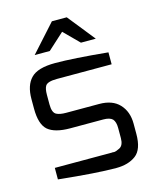

<svg xmlns="http://www.w3.org/2000/svg" viewBox="-110 -804 727 886"><g transform="rotate(-15 253.0 -360.5)"><path d="M106 -596 223 -726H294L398 -596H327L256 -667L178 -596ZM39 -358V-404Q39 -469 71 -502Q103 -536 187 -536Q272 -536 438 -520V-463H177Q131 -463 121 -446Q113 -433 113 -404V-358Q113 -318 132 -309Q148 -301 177 -301H335Q398 -301 431 -266Q465 -230 465 -172V-123Q465 -49 429 -22Q393 5 335 5Q242 5 61 -14V-69H335Q335 -70 341 -69Q346 -68 355 -71Q363 -74 371 -78Q391 -88 391 -123V-172Q391 -200 379 -214Q366 -227 335 -227H177Q104 -227 71 -255Q39 -283 39 -358Z"/></g></svg>

Font: Mina
Style: Regular
Weight: 400
Version: Version 1.000